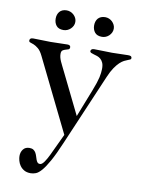

<svg xmlns="http://www.w3.org/2000/svg" viewBox="-92 -687 720 963"><g transform="rotate(10 268.5 -206.0)"><path d="M365.2 -251Q374.5 -274.4 380.1 -291.7Q385.7 -309.1 388.7 -322Q391.6 -335 392.6 -345Q393.6 -355 394 -363.8Q394.5 -383.8 389.4 -395.8Q384.3 -407.7 376 -414.8Q367.7 -421.9 358.2 -425Q348.6 -428.2 340.3 -430.4Q332 -432.6 326.4 -435.3Q320.8 -438 320.8 -443.8Q320.8 -448.7 325 -452.4Q329.1 -456.1 337.9 -456.1Q365.2 -456.1 386.5 -455.1Q407.7 -454.1 429.2 -454.1Q449.7 -454.1 470.2 -455.1Q490.7 -456.1 511.2 -456.1Q521.5 -456.1 525.6 -453.4Q529.8 -450.7 529.8 -443.8Q529.8 -439 525.4 -436.8Q521 -434.6 513.4 -431.9Q505.9 -429.2 495.6 -424.1Q485.4 -418.9 473.6 -408Q461.9 -397 449.2 -378.4Q436.5 -359.9 423.8 -330.1L268.1 34.2Q242.7 94.2 222.9 129.6Q203.1 165 187.3 183.3Q171.4 201.7 158 206.8Q144.5 211.9 131.8 211.9Q111.8 211.9 98.4 204.1Q85 196.3 76.9 184.6Q68.8 172.9 65.4 159.7Q62 146.5 62 136.2Q62 116.2 73 102.1Q84 87.9 105 87.9Q117.7 87.9 125.2 93Q132.8 98.1 137.2 106Q141.6 113.8 144.3 123Q147 132.3 149.9 140.1Q152.8 147.9 157.2 153.1Q161.6 158.2 169.9 158.2Q175.3 158.2 180.9 153.6Q186.5 148.9 191.9 141.1Q197.3 133.3 202.6 123.8Q208 114.3 212.9 104L265.1 -6.8L83 -377.9Q71.3 -401.9 58.3 -412.4Q45.4 -422.9 34.7 -427.2Q23.9 -431.6 16.8 -433.6Q9.8 -435.5 9.8 -442.9Q9.8 -456.1 27.8 -456.1Q51.3 -456.1 72.8 -455.1Q94.2 -454.1 116.2 -454.1Q138.2 -454.1 159.2 -455.1Q180.2 -456.1 202.1 -456.1Q210.4 -456.1 214.1 -452.9Q217.8 -449.7 217.8 -444.8Q217.8 -435.5 211.2 -433.1Q204.6 -430.7 196.8 -428.7Q189 -426.8 182.4 -422.1Q175.8 -417.5 175.8 -403.8Q175.8 -395 178 -386Q180.2 -377 184.8 -366.5Q189.5 -356 196.3 -342.5Q203.1 -329.1 211.9 -311L310.1 -110.8ZM316.9 -574.2Q316.9 -584.5 319.8 -593.5Q322.8 -602.5 328.6 -609.4Q334.5 -616.2 343.8 -620.1Q353 -624 365.2 -624Q375.5 -624 384.8 -620.1Q394 -616.2 401.1 -609.4Q408.2 -602.5 412.6 -593.5Q417 -584.5 417 -574.2Q417 -563.5 412.6 -554.4Q408.2 -545.4 401.1 -538.6Q394 -531.7 384.8 -527.8Q375.5 -523.9 365.2 -523.9Q340.3 -523.9 328.6 -538.3Q316.9 -552.7 316.9 -574.2ZM121.1 -574.2Q121.1 -584.5 124 -593.5Q127 -602.5 132.8 -609.4Q138.7 -616.2 147.7 -620.1Q156.7 -624 168.9 -624Q179.2 -624 188.5 -620.1Q197.8 -616.2 205.1 -609.4Q212.4 -602.5 216.8 -593.5Q221.2 -584.5 221.2 -574.2Q221.2 -563.5 216.8 -554.4Q212.4 -545.4 205.1 -538.6Q197.8 -531.7 188.5 -527.8Q179.2 -523.9 168.9 -523.9Q144 -523.9 132.6 -538.3Q121.1 -552.7 121.1 -574.2Z"/></g></svg>

Font: XB Zar
Style: Regular
Weight: 400
Designer: Behnam
Foundry: Irmug
Version: Version 8.005 2009